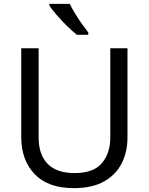

<svg xmlns="http://www.w3.org/2000/svg" viewBox="-20 -964 771 994"><path d="M640 -252Q640 -178 610 -118.5Q580 -59 518.5 -24.5Q457 10 362 10Q229 10 159.5 -62.5Q90 -135 90 -254V-714H180V-251Q180 -164 226.5 -116Q273 -68 367 -68Q464 -68 507.5 -119.5Q551 -171 551 -252V-714H640ZM341 -944Q352 -922 368.5 -894.5Q385 -867 403.5 -841Q422 -815 437 -796V-784H378Q355 -802 326 -830.5Q297 -859 272.5 -887.5Q248 -916 236 -934V-944Z"/></svg>

Font: Noto Sans Tifinagh APT
Style: Regular
Weight: 400
Designer: JamraPatel
Foundry: JamraPatel LLC
Version: Version 2.006; ttfautohint (v1.8.4.7-5d5b)